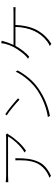

<svg xmlns="http://www.w3.org/2000/svg" viewBox="1084 -1894 833 3040"><g transform="rotate(-90 1500.0 -373.5)"><path d="M481.4 -545.9H515.6Q515.6 -426.8 505.4 -347.7Q495.1 -268.6 465.3 -196.3Q435.5 -124 379.9 -73.2Q324.2 -22.5 236.3 17.6L206.1 -6.8Q238.3 -16.6 280.3 -41Q333 -70.3 371.1 -111.3Q409.2 -152.3 430.7 -193.8Q452.1 -235.4 464.4 -289.6Q476.6 -343.8 480 -388.7Q483.4 -433.6 483.4 -491.2Q483.4 -526.4 481.4 -545.9ZM887.7 -696.3 908.2 -674.8 901.4 -668Q894.5 -660.2 891.6 -655.3Q857.4 -595.7 789.1 -516.1Q720.7 -436.5 634.8 -377.9L606.4 -401.4Q678.7 -441.4 752.9 -520.5Q827.1 -599.6 859.4 -662.1H241.2Q198.2 -662.1 135.7 -658.2V-699.2Q190.4 -692.4 241.2 -692.4H850.6Q868.2 -692.4 887.7 -696.3Z M1193.4 -683.6 1212.9 -705.1Q1264.6 -671.9 1343.3 -607.9Q1421.9 -543.9 1463.9 -503.9L1441.4 -481.4Q1399.4 -523.4 1322.8 -586.9Q1246.1 -650.4 1193.4 -683.6ZM1186.5 1 1167 -31.2Q1387.7 -66.4 1583 -193.4Q1681.6 -258.8 1763.2 -355Q1844.7 -451.2 1885.7 -541L1905.3 -509.8Q1854.5 -415 1777.8 -324.7Q1701.2 -234.4 1602.5 -169.9Q1412.1 -43 1186.5 1Z M2308.6 -575.2H2823.2Q2880.9 -575.2 2906.2 -579.1V-543Q2855.5 -544.9 2823.2 -544.9H2625Q2620.1 -432.6 2596.2 -341.3Q2572.3 -250 2531.2 -182.6Q2490.2 -115.2 2440.9 -66.4Q2391.6 -17.6 2327.1 23.4L2292 -2Q2320.3 -10.7 2360.4 -40Q2583 -204.1 2594.7 -544.9H2293.9Q2263.7 -486.3 2213.9 -422.9Q2164.1 -359.4 2123 -327.1L2090.8 -345.7Q2139.6 -378.9 2191.9 -447.3Q2244.1 -515.6 2273.4 -570.3Q2309.6 -638.7 2328.1 -712.9Q2334 -738.3 2336.9 -769.5L2376 -762.7L2358.4 -704.1Q2334 -627 2308.6 -575.2Z"/></g></svg>

Font: Gen Shin Gothic Monospace ExtraLight
Style: Regular
Weight: 200
Designer: [Source Han Sans]
Ryoko NISHIZUKA  (kana & ideographs); Paul D. Hunt (Latin, Greek & Cyrillic); Wenlong ZHANG  (bopomofo
Version: Version 1.002.20150607